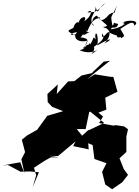

<svg xmlns="http://www.w3.org/2000/svg" viewBox="-22 -1275 1014 1401"><path d="M639 -1045C602 -1026 605 -1066 609 -1080C581 -1073 627 -1046 612 -1039C654 -1147 682 -1135 710 -1147C685 -1157 684 -1156 760 -1089C729 -1062 707 -1091 747 -1070C770 -1075 800 -1079 729 -1080C771 -1067 807 -1034 741 -958C807 -993 792 -1005 689 -944C701 -1037 665 -1063 675 -986C653 -1019 666 -993 637 -953C605 -957 680 -978 582 -922C626 -971 635 -996 566 -1002C615 -1060 604 -1074 552 -1124L588 -1018ZM539 -1045C561 -1030 494 -1007 492 -1029C495 -1012 498 -1038 541 -1040C498 -993 563 -959 616 -979C562 -876 599 -895 630 -950C594 -951 608 -916 558 -909C580 -900 630 -879 688 -910C598 -847 679 -894 663 -933C705 -964 753 -995 724 -1031C715 -973 749 -1029 768 -1041C841 -1004 841 -1021 828 -1022C833 -982 863 -1018 863 -996C891 -1018 890 -1004 856 -1064C898 -1090 953 -1136 958 -1088C1003 -1119 932 -1138 871 -1111C919 -1116 833 -1083 912 -1106C882 -1107 877 -1075 789 -1061C790 -1090 829 -1053 840 -1100C775 -1115 829 -1112 798 -1088C786 -1174 781 -1124 831 -1234C796 -1134 829 -1207 775 -1170C720 -1104 703 -1131 686 -1161C643 -1150 643 -1083 663 -1089C612 -1148 686 -1178 674 -1229C699 -1154 682 -1207 748 -1255C669 -1171 670 -1192 616 -1183C653 -1223 654 -1158 592 -1120C624 -1170 551 -1151 555 -1107C550 -1124 521 -1106 514 -1072C474 -1049 453 -1054 529 -1015L574 -1020ZM735 -825 649 -744H658L573 -724L521 -683L475 -681L392 -589L400 -659L324 -589L326 -530L359 -495L439 -464L323 -430L249 -328L176 -287L136 -254L138 -253L161 -165L134 -112L156 -11L126 -91L-2 -68L36 -71L128 -22L198 -24L262 -18L216 92L242 4L226 -51L304 -102L349 -127H405L340 -138L401 -136L529 -243L512 -209L625 -185L622 -230L654 -216L667 -115L755 -84L723 -21L746 71L796 106L870 55L912 1L881 -42L850 -120L900 -166V-278L912 -332L883 -353L813 -363L815 -357L701 -377L730 -425L696 -453L754 -475L746 -562L835 -606L805 -714H787L669 -733L616 -698L659 -735L781 -832ZM627 -330 577 -285 535 -337 508 -333H603L630 -462L647 -515L662 -585L597 -462L638 -459L738 -378L624 -324Z"/></svg>

Font: Hussar Lance
Style: Italic
Weight: 700
Foundry: Cannot Into Space Fonts, PlusOne Fonts
Version: Version 2.27